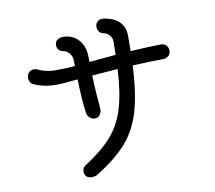

<svg xmlns="http://www.w3.org/2000/svg" viewBox="-89 -927 1178 1050"><g transform="rotate(-10 500.0 -401.5)"><path d="M876 -589Q876 -570 863.5 -559Q851 -548 834 -548Q774 -548 664 -543Q656 -386 627 -288.5Q598 -191 538 -123Q478 -55 370 12Q357 20 339 20Q319 20 308.5 10Q298 0 298 -18Q298 -28 302.5 -36.5Q307 -45 314 -49Q411 -111 465 -172Q519 -233 545.5 -318.5Q572 -404 579 -538Q517 -534 436 -527Q440 -424 447 -357Q448 -351 448 -339Q448 -320 438 -306.5Q428 -293 411 -293Q396 -293 383 -303.5Q370 -314 367 -332Q356 -412 354 -520Q262 -511 240 -511Q202 -511 171 -517Q140 -523 109 -537Q99 -542 93.5 -552.5Q88 -563 88 -575Q88 -592 99.5 -604Q111 -616 127 -616Q136 -616 143 -613Q191 -590 242 -590Q308 -590 352 -595V-619Q352 -648 337 -665.5Q322 -683 299 -687Q285 -691 277.5 -700Q270 -709 270 -725Q270 -743 283 -753Q296 -763 314 -763Q367 -763 400.5 -726.5Q434 -690 434 -628V-603Q475 -607 582 -616Q583 -640 583 -692Q583 -709 570 -725Q557 -741 533 -745Q519 -749 512 -760Q505 -771 505 -785Q505 -801 515.5 -812Q526 -823 542 -823Q551 -823 563 -821Q667 -799 667 -706Q667 -649 666 -622Q782 -629 837 -629Q852 -629 864 -618Q876 -607 876 -589Z"/></g></svg>

Font: Tsukimi Rounded Medium
Style: Regular
Weight: 500
Designer: Takashi Funayama
Foundry: Takashi Funayama
Version: Version 1.032; ttfautohint (v1.8.3)